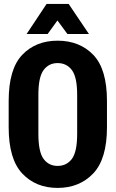

<svg xmlns="http://www.w3.org/2000/svg" viewBox="-20 -921 572 950"><path d="M22.9 -291.5Q22.9 -133.8 90.1 -62.5Q157.2 8.8 265.1 8.8Q373 8.8 441.2 -62.7Q509.3 -134.3 509.3 -291.5V-421.4Q509.3 -579.1 441.7 -649.4Q374 -719.7 265.1 -719.7Q156.7 -719.7 89.8 -649.4Q22.9 -579.1 22.9 -421.4ZM169.9 -451.7Q169.9 -539.6 195.6 -574.2Q221.2 -608.9 265.1 -608.9Q309.6 -608.9 335.7 -574.2Q361.8 -539.6 361.8 -451.7V-259.3Q361.8 -169.4 335.7 -134.8Q309.6 -100.1 265.1 -100.1Q221.2 -100.1 195.6 -134.8Q169.9 -169.4 169.9 -259.3ZM319.8 -901.4H210.4L111.8 -752.9H215.8L264.2 -819.8L313.5 -752.9H419.9Z"/></svg>

Font: Roboto Flex Super Cond Bold
Style: Regular
Weight: 700
Width: 3
Designer: Berlow after Robertson
Foundry: Google
Version: Version 3.000